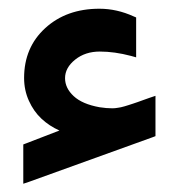

<svg xmlns="http://www.w3.org/2000/svg" viewBox="-20 -415 420 451"><path d="M243.7 -160.6Q247.1 -160.6 250.2 -160.9Q253.4 -161.1 257.3 -161.9Q261.2 -162.6 264.2 -163.1Q267.1 -163.6 272.7 -165.3Q278.3 -167 281.5 -168Q284.7 -168.9 292 -171.4Q299.3 -173.8 303.5 -175.3Q307.6 -176.8 317.1 -180.2Q326.7 -183.6 332 -185.5L345.2 -189.9V-176.3V-102.1V-95.2L338.9 -92.8L47.9 12.2L34.7 16.6V2.9V-68.8V-75.7L41 -78.1L119.6 -108.4Q95.7 -119.1 77.4 -136.2Q59.1 -153.3 47.9 -178.2Q36.6 -203.1 36.6 -231.9Q36.6 -303.7 86.4 -349.1Q136.2 -394.5 213.4 -394.5Q254.4 -394.5 293.9 -376.5L299.8 -374V-367.7V-293V-280.3L287.6 -283.7Q249 -293.9 214.4 -293.9Q180.2 -293.9 156.5 -274.9Q132.8 -255.9 132.8 -231.4Q132.8 -208 153.1 -189.2Q173.3 -170.4 213.9 -163.1Q230 -160.6 243.7 -160.6Z"/></svg>

Font: Samim WOL
Style: Medium-WOL
Weight: 500
Foundry: DejaVu fonts team - Redesigned by Saber Rastikerdar
Version: Version 4.0.0